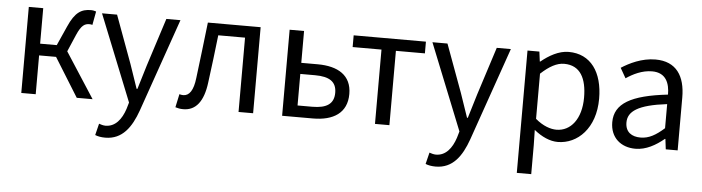

<svg xmlns="http://www.w3.org/2000/svg" viewBox="-48 -765 4411 1207"><g transform="rotate(5 2157.5 -161.5)"><path d="M357 -286 403 -393C431 -458 453 -468 482 -468C490 -468 494 -467 500 -465L516 -551C508 -554 496 -557 484 -557C425 -557 384 -536 342 -440L288 -319H183V-543H92V0H183V-245H290L442 0H542Z M642 234C750 234 806 152 844 45L1049 -543H960L863 -241C848 -193 832 -138 817 -89H812C795 -138 776 -194 760 -241L649 -543H554L772 1L760 42C738 109 699 159 637 159C623 159 607 154 596 150L578 223C595 230 616 234 642 234Z M1115 13C1194 13 1242 -47 1257 -168C1271 -268 1282 -369 1294 -469H1463V0H1555V-543H1222C1208 -425 1195 -308 1180 -191C1171 -110 1145 -75 1107 -75C1097 -75 1090 -77 1083 -79L1065 5C1081 10 1095 13 1115 13Z M1738 0H1932C2061 0 2147 -53 2147 -173C2147 -291 2061 -342 1932 -342H1829V-543H1738ZM1829 -73V-272H1922C2014 -272 2058 -242 2058 -173C2058 -104 2014 -73 1922 -73Z M2324 0H2415V-469H2598V-543H2142V-469H2324Z M2727 234C2835 234 2891 152 2929 45L3134 -543H3045L2948 -241C2933 -193 2917 -138 2902 -89H2897C2880 -138 2861 -194 2845 -241L2734 -543H2639L2857 1L2845 42C2823 109 2784 159 2722 159C2708 159 2692 154 2681 150L2663 223C2680 230 2701 234 2727 234Z M3239 229H3330V45L3328 -50C3377 -10 3429 13 3478 13C3603 13 3714 -94 3714 -280C3714 -447 3638 -557 3498 -557C3435 -557 3374 -521 3325 -481H3322L3314 -543H3239ZM3463 -63C3427 -63 3379 -78 3330 -120V-405C3383 -454 3430 -480 3476 -480C3579 -480 3619 -399 3619 -279C3619 -144 3553 -63 3463 -63Z M3968 13C4035 13 4096 -22 4148 -65H4151L4159 0H4234V-334C4234 -468 4178 -557 4046 -557C3959 -557 3882 -518 3832 -486L3868 -423C3911 -452 3968 -481 4031 -481C4120 -481 4143 -414 4143 -344C3912 -318 3809 -259 3809 -141C3809 -43 3877 13 3968 13ZM3994 -60C3940 -60 3898 -85 3898 -147C3898 -217 3960 -262 4143 -284V-132C4090 -85 4047 -60 3994 -60Z"/></g></svg>

Font: Noto Sans CJK TC Regular
Style: Regular
Weight: 400
Designer: Ryoko NISHIZUKA (kana & ideographs); Paul D. Hunt (Latin, Greek & Cyrillic); Wenlong ZHANG (bopomofo); Sandoll Communica
Foundry: Adobe Systems Incorporated
Version: Version 1.001;PS 1.001;hotconv 1.0.78;makeotf.lib2.5.61930